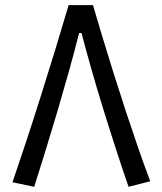

<svg xmlns="http://www.w3.org/2000/svg" viewBox="-20 -718 626 743"><path d="M339.8 -698.2Q355.5 -645 375.7 -577.4Q396 -509.8 419.4 -435.3Q442.9 -360.8 467.5 -285.9Q492.2 -210.9 516.1 -141.8Q540 -72.8 561.5 -16.6L477.5 4.9Q454.1 -62.5 428.7 -140.9Q403.3 -219.2 378.4 -299.8Q353.5 -380.4 332.3 -455.3Q311 -530.3 295.4 -590.3H286.1Q269.5 -523.9 247.6 -445.3Q225.6 -366.7 201.7 -285.6Q177.7 -204.6 154.5 -129.6Q131.3 -54.7 112.3 4.9L28.3 -12.7Q51.3 -79.6 79.1 -163.8Q106.9 -248 136.2 -340.6Q165.5 -433.1 193.6 -524.9Q221.7 -616.7 245.6 -698.2Z"/></svg>

Font: Cascadia Mono SemiLight
Style: Regular
Weight: 350
Monospace: yes
Designer: Aaron Bell
Foundry: Saja Typeworks
Version: Version 2404.023; ttfautohint (v1.8.4)